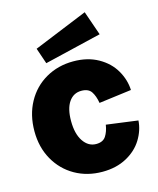

<svg xmlns="http://www.w3.org/2000/svg" viewBox="-114 -834 759 924"><g transform="rotate(-15 265.0 -372.0)"><path d="M515 -335 353 -314Q347 -350 332.5 -371.5Q318 -393 283 -393Q244 -393 221 -360Q198 -327 198 -265Q198 -201 223 -164Q248 -127 287 -127Q321 -127 335.5 -149.5Q350 -172 355 -205L512 -184Q509 -136 481.5 -91Q454 -46 402.5 -18Q351 10 282 10Q206 10 145.5 -24.5Q85 -59 50 -121Q15 -183 15 -263Q15 -344 49.5 -407Q84 -470 145 -505Q206 -540 282 -540Q353 -540 405.5 -510.5Q458 -481 485.5 -433.5Q513 -386 515 -335ZM439 -633 155 -565 128 -644 397 -754Z"/></g></svg>

Font: Morrison Black
Style: Regular
Weight: 900
Designer: Pablo Impallari, Rodrigo Fuenzalida (Modified by Dan O. Williams)
Version: Version 0.03;June 6, 2019;FontCreator 11.5.0.2425 64-bit; tt